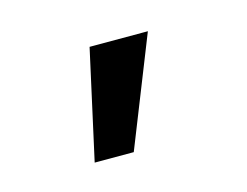

<svg xmlns="http://www.w3.org/2000/svg" viewBox="-41 -778 360 280"><g transform="rotate(-15 139.0 -637.5)"><path d="M110 -720H198L132.5 -555H73.5Z"/></g></svg>

Font: Hauora Medium
Style: Regular
Weight: 500
Designer: Wayne Shih
Foundry: WCYS
Version: Version 1.001;hotconv 1.0.109;makeotfexe 2.5.65596